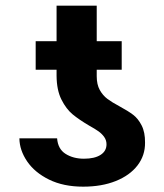

<svg xmlns="http://www.w3.org/2000/svg" viewBox="-20 -662 592 691"><path d="M300.8 -210Q265.1 -231 241.7 -250.2Q218.3 -269.5 201.2 -303.5Q184.1 -337.4 183.6 -388.7V-411.1H108.4V-513.7H183.6V-641.6H328.1V-513.7H418V-411.1H328.1V-387.7Q328.1 -357.9 339.1 -338.1Q350.1 -318.4 366.5 -306.2Q382.8 -293.9 410.2 -279.3Q440.9 -262.7 459 -249Q477.1 -235.4 489.7 -210.7Q502.4 -186 502 -148.4Q502.4 -102.5 474.9 -66.7Q447.3 -30.8 396.7 -10.5Q346.2 9.8 279.3 9.8Q208.5 9.8 156.7 -15.6Q105 -41 77.6 -81.3Q50.3 -121.6 49.8 -164.1H185.5Q188.5 -125.5 216.1 -108.2Q243.7 -90.8 282.2 -90.8Q320.3 -90.8 341.8 -104.5Q363.3 -118.2 363.3 -142.6Q363.3 -157.2 355.2 -168.7Q347.2 -180.2 335 -189Q322.8 -197.8 300.8 -210Z"/></svg>

Font: Pretendard Std
Style: Bold
Weight: 700
Designer: Base glyphs from Inter by Rasmus Andersson; Hangeul glyphs from Noto Sans CJK(Source Han Sans) by Jang Soo-young and Kan
Foundry: Kil Hyung-jin
Version: Version 1.309